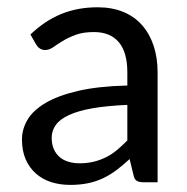

<svg xmlns="http://www.w3.org/2000/svg" viewBox="-20 -506 519 533"><path d="M379.4 0Q366.7 0 359.9 -3.9Q353 -7.8 350.6 -20L339.8 -64.5Q321.3 -47.4 303.5 -33.9Q285.6 -20.5 266.1 -11.2Q246.6 -2 224.1 2.7Q201.7 7.3 174.8 7.3Q147 7.3 122.8 -0.2Q98.6 -7.8 80.3 -23.7Q62 -39.6 51.5 -63.2Q41 -86.9 41 -119.1Q41 -147.5 56.4 -173.6Q71.8 -199.7 106.4 -220.2Q141.1 -240.7 196.8 -253.7Q252.4 -266.6 333.5 -268.6V-305.2Q333.5 -360.8 309.8 -388.9Q286.1 -417 240.7 -417Q210.4 -417 189.7 -409.2Q168.9 -401.4 153.8 -392.1Q138.7 -382.8 127.7 -375Q116.7 -367.2 105.5 -367.2Q96.7 -367.2 90.3 -371.6Q84 -376 80.1 -382.8L64.5 -410.2Q104 -448.2 149.7 -467Q195.3 -485.8 251 -485.8Q291 -485.8 322.3 -472.9Q353.5 -460 374.5 -436Q395.5 -412.1 406.5 -378.9Q417.5 -345.7 417.5 -305.2V0ZM200.7 -52.7Q222.2 -52.7 240.2 -57.1Q258.3 -61.5 274.4 -69.6Q290.5 -77.6 304.9 -89.6Q319.3 -101.6 333.5 -116.2V-214.8Q276.4 -212.4 236.3 -205.3Q196.3 -198.2 171.1 -186.5Q146 -174.8 134.8 -158.9Q123.5 -143.1 123.5 -123.5Q123.5 -105 129.6 -91.6Q135.7 -78.1 146 -69.6Q156.2 -61 170.4 -56.9Q184.6 -52.7 200.7 -52.7Z"/></svg>

Font: Carlito
Style: Regular
Weight: 400
Designer: Lukasz Dziedzic
Foundry: tyPoland Lukasz Dziedzic
Version: Version 1.103; Beta1; all basic design good, some composites